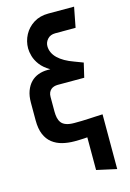

<svg xmlns="http://www.w3.org/2000/svg" viewBox="-136 -768 710 1050"><g transform="rotate(-15 219.0 -242.5)"><path d="M372 -588 394 -702H248Q200 -702 165 -680Q130 -658 111 -622.5Q92 -587 92 -546Q92 -527 99 -502Q106 -477 125 -451.5Q144 -426 180 -405H163Q136 -405 111.5 -396Q87 -387 69 -368.5Q51 -350 40.5 -322Q30 -294 30 -256V-156Q30 -108 43.5 -76Q57 -44 81.5 -25Q106 -6 138 2Q170 10 207 10Q222 10 235 9.5Q248 9 259 8.5Q270 8 279 7V192L392 217V-93Q368 -92 349 -91Q330 -90 311.5 -89Q293 -88 274 -87.5Q255 -87 231 -87Q203 -87 185 -93.5Q167 -100 158 -112Q149 -124 145.5 -140Q142 -156 142 -175V-258Q142 -273 146.5 -283Q151 -293 158.5 -299.5Q166 -306 176 -309Q186 -312 197 -312H347L366 -393L316 -412Q288 -422 266 -434.5Q244 -447 228.5 -462Q213 -477 205 -494.5Q197 -512 197 -531Q197 -553 213 -570.5Q229 -588 257 -588Z"/></g></svg>

Font: Advent Pro
Style: Bold
Weight: 700
Designer: VivaRado, Andreas Kalpakidis
Foundry: VivaRado, Andreas Kalpakidis
Version: Version 3.000